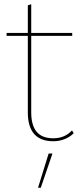

<svg xmlns="http://www.w3.org/2000/svg" viewBox="-20 -655 369 904"><path d="M327 -28Q311 -11 285.5 -0.5Q260 10 231 10Q111 10 111 -126V-486H11V-500H111V-630L127 -635V-500H320V-486H127V-126Q127 -65 152.5 -34.5Q178 -4 231 -4Q285 -4 319 -41ZM172 229H159L209 68H227Z"/></svg>

Font: Work Sans Thin
Style: Regular
Weight: 260
Designer: Wei Huang
Foundry: Wei Huang
Version: Version 1.500